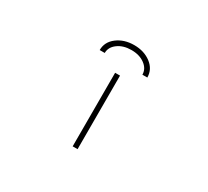

<svg xmlns="http://www.w3.org/2000/svg" viewBox="-144 -960 1288 1190"><g transform="rotate(30 500.0 -365.0)"><path d="M488.3 2V-524.4H523.4V2ZM675.8 -598.6H640.6Q640.6 -640.6 602.5 -668.9Q564.5 -697.3 506.3 -697.3Q448.2 -697.3 409.7 -668.9Q371.1 -640.6 371.1 -598.6H335Q335 -657.2 384.8 -694.8Q434.6 -732.4 505.9 -732.4Q577.1 -732.4 626.5 -694.8Q675.8 -657.2 675.8 -598.6Z"/></g></svg>

Font: Gen Shin Gothic Monospace ExtraLight
Style: Regular
Weight: 200
Designer: [Source Han Sans]
Ryoko NISHIZUKA  (kana & ideographs); Paul D. Hunt (Latin, Greek & Cyrillic); Wenlong ZHANG  (bopomofo
Version: Version 1.002.20150607